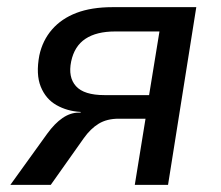

<svg xmlns="http://www.w3.org/2000/svg" viewBox="-20 -517 618 537"><path d="M9 0 112 -143Q133 -172 155 -187Q177 -202 200 -202H206L205 -204Q168 -206 138 -223Q108 -240 94 -274.5Q80 -309 90 -362Q99 -404 125.5 -434.5Q152 -465 194 -481Q236 -497 295 -497H529L450 0H357L387 -185H312Q279 -185 256 -171Q233 -157 214 -130L122 0ZM272 -251H397L426 -429H302Q250 -429 219 -408.5Q188 -388 179 -345Q170 -301 192.5 -276Q215 -251 272 -251Z"/></svg>

Font: Nunito Sans 7pt SemiCondensed Medium
Style: Italic
Weight: 500
Width: 4
Italic angle: -9°
Designer: Vernon Adams
Foundry: Vernon Adams
Version: Version 3.101;gftools[0.9.27]